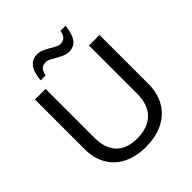

<svg xmlns="http://www.w3.org/2000/svg" viewBox="-237 -1032 1195 1195"><g transform="rotate(-45 361.0 -434.0)"><path d="M356.9 9.8C415.5 9.8 466.4 -0.9 509.5 -22.2C552.7 -43.5 586 -74.4 609.6 -114.7C633.2 -155.1 645 -203.1 645 -258.8V-688H552.2V-264.2C552.2 -199.4 535.1 -150.1 500.7 -116.5C466.4 -82.8 418.3 -65.9 356.4 -65.9C296.2 -65.9 250.2 -82.2 218.3 -114.7C186.4 -147.3 170.4 -195 170.4 -257.8V-688H77.1V-250C77.1 -196 88.7 -149.4 111.8 -110.4C134.9 -71.3 167.5 -41.5 209.5 -21C251.5 -0.5 300.6 9.8 356.9 9.8ZM437.5 -747.1C465.2 -747.1 487.1 -756.8 503.4 -776.4C519.7 -795.9 530.6 -829.8 536.1 -877.9H491.2C485.7 -839.2 466.6 -819.8 434.1 -819.8C424.3 -819.8 413.8 -822.8 402.6 -828.9L366.7 -848.9C354 -856.2 340.8 -862.9 327.1 -868.9C313.5 -874.9 299.5 -877.9 285.2 -877.9C264.6 -877.9 247.8 -873 234.6 -863C221.4 -853.1 210.9 -839.6 203.1 -822.5C195.3 -805.4 189.6 -780.3 186 -747.1H230.5C233.4 -765.6 239.3 -779.9 248 -790C256.8 -800.1 270.2 -805.2 288.1 -805.2C298.2 -805.2 309 -802.2 320.6 -796.1C332.1 -790.1 344.2 -783.4 356.9 -776.1C369.6 -768.8 382.8 -762.1 396.5 -756.1C410.2 -750.1 423.8 -747.1 437.5 -747.1Z"/></g></svg>

Font: Arimo
Style: Regular
Weight: 400
Designer: Steve Matteson
Foundry: Monotype Imaging Inc.
Version: Version 1.32